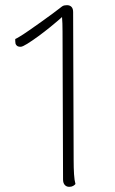

<svg xmlns="http://www.w3.org/2000/svg" viewBox="-20 -714 444 743"><path d="M265 -94Q265 -64 266.5 -40Q268 -16 272 -2Q269 2 263 5.5Q257 9 248 9Q237 9 230.5 1.5Q224 -6 224 -19L222 -592Q222 -609 221.5 -623Q221 -637 220 -648Q201 -631 176.5 -611Q152 -591 128 -573.5Q104 -556 85.5 -544.5Q67 -533 60 -533Q50 -533 45.5 -537Q41 -541 40 -545.5Q39 -550 39 -555Q39 -560 39 -563Q42 -564 57 -573Q72 -582 93.5 -597Q115 -612 139 -629Q163 -646 184.5 -662Q206 -678 220 -689Q224 -692 229 -693Q234 -694 239 -694Q250 -694 256.5 -687.5Q263 -681 263 -667Z"/></svg>

Font: Arima Thin ExtraLight
Style: Regular
Weight: 250
Version: Version 1.100